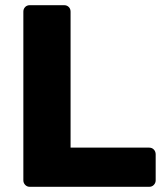

<svg xmlns="http://www.w3.org/2000/svg" viewBox="-20 -720 637 740"><path d="M95 0Q84 0 77 -7.5Q70 -15 70 -25V-675Q70 -686 77 -693Q84 -700 95 -700H227Q238 -700 245 -693Q252 -686 252 -675V-151H555Q566 -151 573 -143.5Q580 -136 580 -125V-25Q580 -15 573 -7.5Q566 0 555 0Z"/></svg>

Font: DVN-Rubik
Style: Bold
Weight: 700
Designer: Hubert and Fischer
Foundry: Hubert & Fischer
Version: Version 2.102